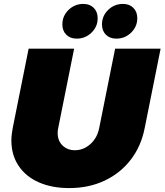

<svg xmlns="http://www.w3.org/2000/svg" viewBox="-20 -949 839 979"><path d="M718 -297Q700 -204 647 -135Q594 -66 513.5 -28Q433 10 333 10Q244 10 177.5 -19.5Q111 -49 74.5 -104Q38 -159 38 -233Q38 -259 45 -297L126 -701H358L277 -297Q274 -284 274 -271Q274 -231 299 -207Q324 -183 362 -183Q406 -183 441 -214.5Q476 -246 486 -297L567 -701H799ZM478 -856Q478 -813 446.5 -782.5Q415 -752 371 -752Q338 -752 318 -772Q298 -792 298 -824Q298 -868 329.5 -898.5Q361 -929 405 -929Q438 -929 458 -909Q478 -889 478 -856ZM680 -856Q680 -813 648.5 -782.5Q617 -752 573 -752Q540 -752 520 -772Q500 -792 500 -824Q500 -868 531.5 -898.5Q563 -929 607 -929Q640 -929 660 -909Q680 -889 680 -856Z"/></svg>

Font: Gontserrat Black
Style: Italic
Weight: 900
Italic angle: -11.3°
Designer: Julieta Ulanovsky
Foundry: Julieta Ulanovsky
Version: Version 6.001